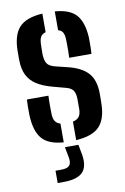

<svg xmlns="http://www.w3.org/2000/svg" viewBox="-89 -661 591 905"><g transform="rotate(-10 206.0 -208.5)"><path d="M36.5 -145.5Q36 -168 36.2 -188Q36.5 -208 37.5 -221.5H140.5Q139 -189.5 139.5 -169Q140 -148.5 140 -133Q141 -110.5 149 -98.8Q157 -87 173.5 -82V7.5Q101 2.5 70.2 -34Q39.5 -70.5 36.5 -145.5ZM233 7.5V-81Q253.5 -85.5 262.8 -97.8Q272 -110 272.5 -133.5Q272.5 -147.5 272.5 -153.5Q272.5 -159.5 272.5 -165.2Q272.5 -171 272.5 -183.5Q272 -208.5 263.2 -222.5Q254.5 -236.5 230.5 -243L165 -260.5Q121 -272.5 92.2 -291Q63.5 -309.5 49 -338.5Q34.5 -367.5 34 -411.5Q34 -424 34 -433.2Q34 -442.5 34 -452.5Q34.5 -529.5 67.5 -566Q100.5 -602.5 179.5 -607.5V-518.5Q163 -514 156 -502.5Q149 -491 148 -469.5Q148 -464 147.5 -453Q147 -442 147 -421.5Q147.5 -393.5 156 -377Q164.5 -360.5 192.5 -353L251 -338.5Q316.5 -323.5 348.5 -289.2Q380.5 -255 380.5 -188.5Q380.5 -176.5 380.5 -166Q380.5 -155.5 380 -142.5Q379 -68.5 345.5 -33Q312 2.5 233 7.5ZM268 -380.5Q269 -394 269 -411.2Q269 -428.5 269 -444.2Q269 -460 268.5 -470Q267.5 -490.5 261 -502Q254.5 -513.5 239 -517.5V-607.5Q310.5 -602.5 341.5 -566.8Q372.5 -531 376 -456.5Q376 -449 376 -433.8Q376 -418.5 375.8 -403.2Q375.5 -388 374.5 -380.5ZM112 191.5V132.5H140Q168 132.5 178.8 120.8Q189.5 109 184.5 81.5L175 31H239.5L249 81.5Q258 138.5 231.5 165Q205 191.5 140.5 191.5Z"/></g></svg>

Font: Big Shoulders Stencil Text Thin
Style: Bold
Weight: 700
Version: Version 2.001